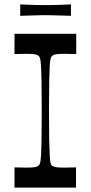

<svg xmlns="http://www.w3.org/2000/svg" viewBox="-20 -854 413 874"><path d="M46 0V-92Q63 -92 75.5 -91.5Q88 -91 98 -91Q127 -91 138 -93Q149 -95 154 -99Q159 -102 162 -110.5Q165 -119 166.5 -143Q168 -167 169 -216Q170 -265 170 -350Q170 -435 169 -484Q168 -533 166.5 -557Q165 -581 162 -589.5Q159 -598 154 -601Q149 -605 138 -607Q127 -609 98 -609Q88 -609 75.5 -608.5Q63 -608 46 -608V-700H327V-608Q311 -608 298 -608.5Q285 -609 275 -609Q246 -609 235 -607Q224 -605 219 -601Q214 -598 211 -589.5Q208 -581 206.5 -557Q205 -533 204 -484Q203 -435 203 -350Q203 -265 204 -216Q205 -167 206.5 -143Q208 -119 210.5 -110.5Q213 -102 218 -99Q224 -95 234.5 -93Q245 -91 274 -91Q284 -91 297.5 -91.5Q311 -92 326 -92V0ZM72 -782V-834Q102 -833 121.5 -832Q141 -831 156 -831Q171 -831 187 -831Q203 -831 218 -831Q233 -831 253 -832Q273 -833 303 -834V-782Q273 -783 253 -783.5Q233 -784 217.5 -784.5Q202 -785 186 -785Q170 -785 155.5 -784.5Q141 -784 121.5 -783.5Q102 -783 72 -782Z"/></svg>

Font: Ojuju Medium
Style: Regular
Weight: 500
Designer: Chisaokwu Joboson, Mirko Velimirovic
Foundry: Udi Foundry
Version: Version 1.000